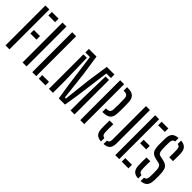

<svg xmlns="http://www.w3.org/2000/svg" viewBox="97 -1532 2368 2368"><g transform="rotate(45 1281.0 -347.5)"><path d="M49.9 0V-696H119.2V0ZM163.2 -320.4V-382H269.8V-320.4ZM163.2 -634.8V-696H279.8V-634.8Z M347.9 0V-696H417.2V0Z M516.9 0V-696H586.2V0ZM630.2 0V-61.6H747V0Z M977.2 -2.4 946 -200.4 887.7 -634.8H807.9V-696H941.5L982.7 -414.5L1022.3 -63.6H1040.2L1079.6 -414.5L1120.8 -696H1254.2V-634.8H1174.4L1117.1 -200.4L1085.1 -2.4ZM807.9 0V-601.4H868.3L877.6 -204.9V0ZM1184.7 0V-204.9L1194.2 -601.4H1254.2V0Z M1474.9 -264.3V-326.1H1484.2Q1518.3 -326.1 1533.6 -339.9Q1548.9 -353.8 1550.4 -382.4Q1552.9 -430.9 1552.9 -480.3Q1552.9 -529.6 1550.4 -578.1Q1548.9 -608.2 1533.2 -621.5Q1517.5 -634.8 1485 -634.8H1474.9V-696H1485Q1529.2 -696 1558.4 -684.6Q1587.5 -673.1 1602.8 -646.7Q1618 -620.3 1619.7 -574.8Q1621.5 -539.4 1621.9 -508.7Q1622.4 -478 1621.9 -448.1Q1621.5 -418.2 1619.7 -385Q1618 -339.9 1602.5 -313.5Q1586.9 -287 1557.6 -275.6Q1528.2 -264.3 1484.2 -264.3ZM1353.9 0V-696H1423.2V0Z M1764.7 5.3V-53.7Q1787.5 -57.7 1796 -71.4Q1804.5 -85.2 1804.5 -106.3V-696H1873.7V-117.4Q1873.7 -81.2 1864.6 -55Q1855.5 -28.8 1831.9 -13.5Q1808.3 1.8 1764.7 5.3ZM1720.7 5.3Q1662.5 1.2 1638.2 -27.5Q1613.9 -56.2 1612.5 -117.4Q1612 -143.4 1611.8 -164Q1611.5 -184.5 1611.8 -205.3Q1612 -226.1 1612.5 -252.5H1678.3Q1677.4 -230.5 1676.9 -207.4Q1676.4 -184.4 1676.8 -159.3Q1677.2 -134.3 1678.3 -106.3Q1679.3 -83.2 1689.2 -70.4Q1699 -57.7 1720.7 -53.7Z M1964.4 0V-696H2033.7V0ZM2077.7 0V-61.6H2194.3V0ZM2077.7 -320.4V-382H2184.3V-320.4ZM2077.7 -634.8V-696H2194.3V-634.8Z M2411.6 5.3V-53.3Q2433.5 -57.3 2443.1 -70.1Q2452.8 -83 2454.8 -107.1Q2457 -138.4 2456.5 -166.9Q2456.1 -195.4 2454.8 -230Q2453.5 -261 2444.3 -282.1Q2435 -303.2 2406 -309.6L2352.2 -321.6Q2313.6 -330.4 2292.9 -347.9Q2272.1 -365.5 2264.1 -393.7Q2256 -421.9 2254.5 -462.4Q2254 -487.5 2254.4 -519Q2254.8 -550.5 2255.3 -580Q2256.9 -640.3 2282.4 -668.8Q2307.9 -697.2 2367.6 -701.3V-642.3Q2345.8 -638.8 2336 -626.1Q2326.3 -613.3 2324.6 -590.3Q2322.4 -560.8 2322.6 -527.6Q2322.8 -494.4 2324.6 -462.4Q2325.9 -427 2335.4 -408.2Q2344.9 -389.5 2374.8 -383.2L2424.7 -372.6Q2464.3 -364.3 2485.2 -345.9Q2506.2 -327.6 2514.6 -298.9Q2523 -270.2 2524.2 -230.2Q2525.1 -206.8 2525.3 -189.7Q2525.5 -172.5 2525.2 -156.1Q2524.9 -139.6 2524 -117.4Q2521.4 -55.8 2494.9 -27.3Q2468.3 1.2 2411.6 5.3ZM2367.6 4.9Q2309.1 0.7 2283.8 -28.3Q2258.6 -57.4 2256.2 -117.4Q2255.3 -154 2255.4 -185.1Q2255.5 -216.2 2257.8 -252.5H2323.6Q2322.5 -228.3 2321.9 -203.5Q2321.4 -178.7 2321.9 -154.1Q2322.4 -129.4 2323.6 -106.3Q2324.8 -83.2 2335.2 -70.4Q2345.7 -57.7 2367.6 -53.7ZM2453.4 -451.9Q2454.4 -476.8 2454.6 -499.7Q2454.9 -522.7 2454.6 -545.2Q2454.4 -567.7 2453.4 -590.3Q2452.5 -613.3 2442.6 -626Q2432.7 -638.7 2411.6 -642.3V-701.3Q2466.3 -697.1 2492.5 -668.9Q2518.6 -640.6 2521 -579.2Q2521.5 -566.9 2521.5 -544.7Q2521.4 -522.5 2521.1 -497.6Q2520.7 -472.7 2520.2 -451.9Z"/></g></svg>

Font: Big Shoulders Stencil Display SC Thin
Style: Regular
Weight: 100
Designer: Patric King
Foundry: XO Type Co
Version: Version 2.001